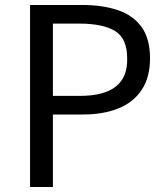

<svg xmlns="http://www.w3.org/2000/svg" viewBox="-20 -753 673 773"><path d="M101 0V-733H310Q392 -733 453.5 -712.5Q515 -692 549.5 -645Q584 -598 584 -518Q584 -441 550 -390.5Q516 -340 455.5 -316Q395 -292 314 -292H193V0ZM193 -367H302Q496 -367 492 -518Q492 -598 443.5 -628Q395 -658 298 -658H193Z"/></svg>

Font: Gothic Nguyen
Style: Regular
Weight: 400
Designer: MORI Takayuki
Version: Version 1.220;July 21, 2023;FontCreator 14.0.0.2814 64-bit